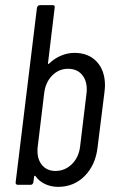

<svg xmlns="http://www.w3.org/2000/svg" viewBox="-20 -720 450 748"><path d="M389 -387Q389 -379 387 -361L360 -145Q352 -77 310 -34.5Q268 8 206 8Q180 8 156.5 -2.5Q133 -13 118 -34Q116 -36 114.5 -35Q113 -34 113 -32L110 -10Q108 0 99 0H49Q45 0 42.5 -3Q40 -6 41 -10L124 -690Q125 -694 128 -697Q131 -700 135 -700H185Q195 -700 193 -690L167 -474Q166 -472 168 -471Q170 -470 172 -473Q193 -493 218.5 -503.5Q244 -514 270 -514Q325 -514 357 -479.5Q389 -445 389 -387ZM318 -372Q318 -408 298.5 -430Q279 -452 245 -452Q209 -452 183 -425.5Q157 -399 152 -356L127 -149Q126 -143 126 -132Q126 -97 145 -75.5Q164 -54 196 -54Q233 -54 260 -80.5Q287 -107 292 -149L317 -356Q318 -362 318 -372Z"/></svg>

Font: Barlow Condensed
Style: Italic
Weight: 400
Width: 3
Italic angle: -7°
Designer: Jeremy Tribby
Foundry: Tribby Type
Version: Version 1.408